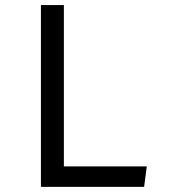

<svg xmlns="http://www.w3.org/2000/svg" viewBox="-20 -726 655 746"><path d="M540 0H139V-706.2H228.2V-79.5H550.3Z"/></svg>

Font: Fira Code Fixed
Style: Regular
Weight: 400
Monospace: yes
Designer: Carrois Corporate, Edenspiekermann AG, Nikita Prokopov
Foundry: Carrois Corporate, Edenspiekermann AG, Nikita Prokopov
Version: Version 5.002